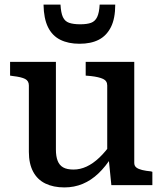

<svg xmlns="http://www.w3.org/2000/svg" viewBox="-20 -808 710 838"><path d="M224 -538V-155Q224 -126 231.5 -106.5Q239 -87 255.5 -77.5Q272 -68 301 -68Q330 -68 358 -81Q386 -94 413.5 -120Q441 -146 469 -186L468 -124Q441 -81 409.5 -51Q378 -21 341 -5.5Q304 10 261 10Q213 10 178 -7Q143 -24 124.5 -59Q106 -94 106 -145V-435Q106 -455 89.5 -463.5Q73 -472 37 -476L24 -478V-538ZM566 -538V-97Q566 -84 575 -77Q584 -70 600.5 -66Q617 -62 639 -60L645 -58V0H466L454 -119L448 -125V-435Q448 -455 430 -463.5Q412 -472 377 -476L354 -478V-538ZM327 -617Q377 -617 411 -634.5Q445 -652 464 -689.5Q483 -727 483 -788H415Q413 -752 404 -733.5Q395 -715 377.5 -708.5Q360 -702 330 -702Q300 -702 281.5 -708.5Q263 -715 254.5 -733.5Q246 -752 244 -788H170Q171 -727 189.5 -689.5Q208 -652 243 -634.5Q278 -617 327 -617Z"/></svg>

Font: Roboto Serif 20pt Medium
Style: Regular
Weight: 500
Version: Version 1.008